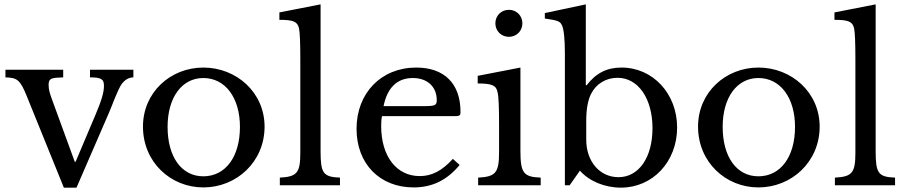

<svg xmlns="http://www.w3.org/2000/svg" viewBox="-20 -850 4154 881"><path d="M104 -406 273 11H331L478 -328C493 -361 519 -438 540 -467C553 -483 571 -495 592 -495V-530H393V-495C446 -495 457 -486 457 -456C457 -426 446 -389 418 -323L327 -108H323L217 -398C210 -418 203 -438 203 -460C203 -492 217 -493 270 -495V-530H5V-495C57 -493 72 -487 104 -406Z M913 -540C763 -540 636 -427 636 -269C636 -106 763 10 913 10C1065 10 1194 -107 1194 -269C1194 -426 1065 -540 913 -540ZM913 -492C1014 -492 1081 -401 1081 -268C1081 -131 1015 -41 913 -41C813 -41 749 -130 749 -268C749 -402 814 -492 913 -492Z M1451 -156V-830L1262 -793V-759C1326 -759 1345 -751 1352 -720C1356 -703 1358 -652 1358 -580V-149C1358 -57 1343 -39 1264 -35V0H1540V-35C1463 -38 1451 -55 1451 -156Z M2089 -93 2058 -121C2008 -66 1961 -42 1906 -42C1799 -42 1729 -133 1729 -272C1729 -290 1730 -306 1733 -317H2062C2089 -317 2093 -319 2093 -337C2093 -467 2018 -540 1890 -540C1729 -540 1616 -423 1616 -259C1616 -99 1722 10 1878 10C1963 10 2031 -23 2089 -93ZM1924 -363H1740C1757 -448 1803 -492 1874 -492C1941 -492 1984 -452 1984 -391C1984 -367 1978 -363 1924 -363Z M2368 -159V-540L2172 -502V-467C2238 -467 2257 -458 2263 -427C2268 -409 2270 -357 2270 -280V-152C2270 -58 2255 -39 2174 -35V0H2461V-35C2382 -38 2368 -56 2368 -159ZM2253 -743C2253 -708 2280 -681 2315 -681C2350 -681 2377 -708 2377 -743C2377 -778 2350 -805 2315 -805C2280 -805 2253 -778 2253 -743Z M2670 -209V-298C2670 -350 2678 -391 2692 -419C2715 -465 2760 -493 2814 -493C2908 -493 2974 -398 2974 -262C2974 -127 2911 -37 2818 -37C2732 -37 2670 -109 2670 -209ZM2668 -830 2480 -790V-765C2543 -756 2550 -752 2559 -733C2567 -716 2572 -671 2572 -604V0H2594L2641 -67C2683 -19 2754 11 2829 11C2975 11 3087 -108 3087 -265C3087 -420 2976 -540 2832 -540C2765 -540 2715 -515 2672 -459H2668Z M3460 -540C3310 -540 3183 -427 3183 -269C3183 -106 3310 10 3460 10C3612 10 3741 -107 3741 -269C3741 -426 3612 -540 3460 -540ZM3460 -492C3561 -492 3628 -401 3628 -268C3628 -131 3562 -41 3460 -41C3360 -41 3296 -130 3296 -268C3296 -402 3361 -492 3460 -492Z M3998 -156V-830L3809 -793V-759C3873 -759 3892 -751 3899 -720C3903 -703 3905 -652 3905 -580V-149C3905 -57 3890 -39 3811 -35V0H4087V-35C4010 -38 3998 -55 3998 -156Z"/></svg>

Font: Libre Baskerville
Style: Regular
Weight: 400
Designer: Pablo Impallari, Rodrigo Fuenzalida
Foundry: Pablo Impallari, Rodrigo Fuenzalida
Version: Version 1.051;Glyphs 3.2.3 (3260)